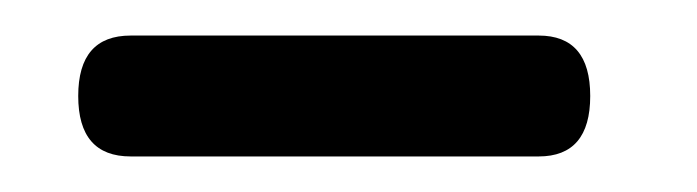

<svg xmlns="http://www.w3.org/2000/svg" viewBox="-20 -622 392 108"><path d="M24 -568Q24 -602 53.5 -602H283Q312 -602 312 -568Q312 -534 283 -534H53.5Q24 -534 24 -568Z"/></svg>

Font: Fraunces 72pt S050 SemiBold
Style: Regular
Weight: 600
Version: Version 1.000; ttfautohint (v1.8.3)